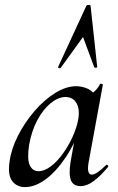

<svg xmlns="http://www.w3.org/2000/svg" viewBox="-20 -751 481 784"><path d="M82 13Q49 13 30 -11.5Q11 -36 19 -91Q26 -143 53.5 -197Q81 -251 120.5 -297Q160 -343 205 -371Q250 -399 291 -399Q310 -399 330 -392Q350 -385 364.5 -368.5Q379 -352 381 -326L327 -357Q342 -359 360 -373Q378 -387 388 -407Q390 -410 395.5 -408.5Q401 -407 400 -405L342 -89Q333 -38 355 -38Q365 -38 380 -48.5Q395 -59 413 -77Q416 -80 420 -76Q424 -72 421 -69Q390 -32 362.5 -11.5Q335 9 309 9Q280 9 270 -14Q260 -37 268 -89L293 -229L313 -246Q287 -166 248 -108Q209 -50 166 -18.5Q123 13 82 13ZM137 -52Q162 -52 188 -72Q214 -92 237 -124Q260 -156 276.5 -192.5Q293 -229 299 -261Q307 -304 292.5 -329.5Q278 -355 246 -355Q216 -354 185.5 -328.5Q155 -303 132 -259.5Q109 -216 99 -160Q90 -101 101.5 -76.5Q113 -52 137 -52ZM350 -726 377 -477Q377 -475 371.5 -474.5Q366 -474 365 -476L319 -600L228 -474Q226 -471 221 -473Q216 -475 217 -477L332 -726Q334 -731 342 -731Q350 -731 350 -726Z"/></svg>

Font: Cormorant SemiBold
Style: Italic
Weight: 600
Italic angle: -10°
Designer: Christian Thalmann (Catharsis Fonts)
Foundry: Catharsis Fonts
Version: Version 4.000